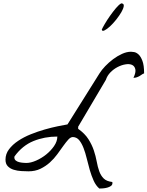

<svg xmlns="http://www.w3.org/2000/svg" viewBox="-20 -1016 878 1143"><path d="M414.1 -200.2Q400.4 -200.2 386.7 -185.1Q373 -169.9 356.9 -147.5Q340.8 -125 321.3 -98.1Q301.8 -71.3 276.9 -48.8Q252 -26.4 220.7 -11.2Q189.5 3.9 149.4 3.9Q130.9 3.9 106.9 2.4Q83 1 62 -5.4Q41 -11.7 26.9 -25.9Q12.7 -40 12.7 -65.4Q12.7 -99.6 33.7 -127.4Q54.7 -155.3 88.4 -177.7Q122.1 -200.2 163.6 -216.8Q205.1 -233.4 246.1 -245.1Q287.1 -256.8 323.2 -264.2Q359.4 -271.5 381.8 -275.4L572.3 -579.1Q585 -599.6 606.4 -622.1Q627.9 -644.5 653.3 -663.6Q678.7 -682.6 706.5 -695.3Q734.4 -708 759.8 -708Q764.6 -708 777.8 -706.1Q791 -704.1 804.2 -692.4Q817.4 -680.7 827.6 -654.3Q837.9 -627.9 837.9 -579.1Q831.1 -577.1 825.2 -572.8Q819.3 -568.4 812 -564Q804.7 -559.6 795.4 -556.2Q786.1 -552.7 774.4 -552.7Q790 -585 785.6 -604Q781.2 -623 765.6 -629.9Q750 -636.7 726.6 -632.8Q703.1 -628.9 679.7 -616.7Q656.2 -604.5 637.2 -585Q618.2 -565.4 610.4 -541L445.3 -261.7V-249Q485.4 -220.7 506.3 -187.5Q527.3 -154.3 538.6 -120.6Q549.8 -86.9 555.7 -54.7Q561.5 -22.5 570.8 3.4Q580.1 29.3 597.2 46.4Q614.3 63.5 648.4 67.4Q648.4 68.4 648.9 70.3Q649.4 72.3 649.4 73.2Q649.4 85 640.1 91.3Q630.9 97.7 618.2 101.1Q605.5 104.5 592.3 105.5Q579.1 106.4 571.3 106.4Q550.8 88.9 537.6 59.6Q524.4 30.3 514.6 -3.4Q504.9 -37.1 496.6 -71.8Q488.3 -106.4 477.5 -134.3Q466.8 -162.1 452.1 -180.7Q437.5 -199.2 414.1 -200.2ZM65.4 -79.1Q65.4 -67.4 73.7 -60.5Q82 -53.7 93.8 -50.8Q105.5 -47.9 117.7 -46.9Q129.9 -45.9 136.7 -45.9Q163.1 -45.9 195.3 -60.1Q227.5 -74.2 255.4 -96.7Q283.2 -119.1 302.2 -147Q321.3 -174.8 321.3 -203.1Q245.1 -203.1 179.2 -176.3Q113.3 -149.4 66.4 -85Q66.4 -84 65.9 -82Q65.4 -80.1 65.4 -79.1ZM702.1 -996.1Q718.8 -995.1 716.8 -980Q714.8 -964.8 702.6 -943.8Q690.4 -922.9 671.9 -899.4Q653.3 -876 634.8 -858.9Q616.2 -841.8 602.1 -835Q587.9 -828.1 585.9 -839.8Q589.8 -849.6 603.5 -873Q617.2 -896.5 634.8 -921.4Q652.3 -946.3 670.4 -967.8Q688.5 -989.3 702.1 -996.1Z"/></svg>

Font: La Belle Aurore
Style: Regular
Weight: 400
Version: Version 1.001 2001